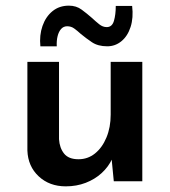

<svg xmlns="http://www.w3.org/2000/svg" viewBox="-20 -642 601 680"><path d="M213 18Q155 18 117 -17.5Q79 -53 77 -109V-423H189V-149Q191 -118 207 -98Q223 -78 258 -78Q291 -78 316.5 -98.5Q342 -119 357 -155Q372 -191 372 -236V-423H484V0H383L374 -93L377 -79Q364 -51 340 -29Q316 -7 283.5 5.5Q251 18 213 18ZM360 -478Q327 -478 305.5 -492.5Q284 -507 266 -522Q254 -533 243 -541Q232 -549 218 -549Q205 -549 196.5 -539.5Q188 -530 184 -514Q180 -498 181 -478H123Q119 -517 130.5 -550Q142 -583 166 -602.5Q190 -622 224 -622Q250 -622 269 -608Q288 -594 305 -579Q319 -566 331.5 -556Q344 -546 358 -546Q377 -546 383.5 -568Q390 -590 390 -621H448Q453 -579 442.5 -546.5Q432 -514 410 -496Q388 -478 360 -478Z"/></svg>

Font: Josefin Sans Thin SemiBold
Style: Regular
Weight: 600
Version: Version 2.000